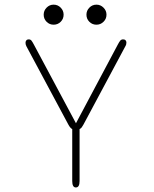

<svg xmlns="http://www.w3.org/2000/svg" viewBox="-20 -795 659 824"><path d="M305.5 9.5Q290 9.5 290 -18V-241Q281.5 -245 273 -261L93.5 -596Q89.5 -603.5 89.5 -611.5Q89.5 -617.5 93 -621.8Q96.5 -626 103 -626Q111 -626 115.2 -620.5Q119.5 -615 125.5 -603.5L306 -266L485.5 -603.5Q491.5 -615 496 -620.5Q500.5 -626 508.5 -626Q515.5 -626 519 -622Q522.5 -618 522.5 -612.5Q522.5 -608.5 521.5 -604.5Q520.5 -600.5 518 -596.5L338.5 -261Q334.5 -253.5 330.8 -248.5Q327 -243.5 321.5 -241V-18Q321.5 9.5 305.5 9.5ZM210 -689Q192.5 -689 180 -701.5Q167.5 -714 167.5 -732Q167.5 -749.5 180 -762.2Q192.5 -775 210 -775Q228 -775 240.5 -762.2Q253 -749.5 253 -732Q253 -714 240.5 -701.5Q228 -689 210 -689ZM394 -689Q376 -689 363.5 -701.5Q351 -714 351 -732Q351 -749.5 363.5 -762.2Q376 -775 394 -775Q411.5 -775 424.2 -762.2Q437 -749.5 437 -732Q437 -714 424.2 -701.5Q411.5 -689 394 -689Z"/></svg>

Font: Sono Monospace ExtraLight
Style: Regular
Weight: 250
Version: Version 2.112